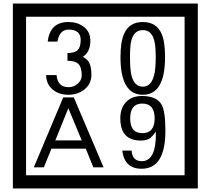

<svg xmlns="http://www.w3.org/2000/svg" viewBox="-20 -980 1195 1090"><path d="M1103 90H53V-960H1103ZM1028 15V-885H128V15ZM499 -556Q499 -504 460.5 -473Q422 -442 369 -442Q314 -442 280 -471Q242 -502 242 -554H301Q307 -485 370 -485Q398 -485 421 -504.5Q444 -524 444 -552Q444 -597 426 -616Q408 -635 363 -635V-679Q405 -679 421.5 -696Q438 -713 438 -754Q438 -812 369 -812Q318 -812 306 -744H251Q264 -855 368 -855Q419 -855 454 -829Q493 -800 493 -750Q493 -685 451 -658Q475 -642 483 -630Q499 -605 499 -556ZM917 -656Q917 -442 791 -442Q664 -442 664 -656Q664 -744 685 -789Q714 -855 791 -855Q868 -855 897 -789Q917 -745 917 -656ZM864 -656Q864 -723 855 -752Q840 -809 791 -809Q742 -809 726 -752Q718 -723 718 -656Q718 -587 726 -553Q742 -488 791 -488Q839 -488 855 -554Q864 -587 864 -656ZM568 -30H510L467 -136H272L229 -30H172L339 -427H399ZM444 -183 368 -366 294 -183ZM919 -238Q919 -22 784 -22Q687 -22 674 -125H727Q731 -65 785 -65Q868 -65 865 -232Q844 -205 834 -197Q814 -182 780 -182Q663 -182 663 -308Q663 -366 695.5 -400.5Q728 -435 786 -435Q870 -435 898 -385Q919 -346 919 -238ZM858 -308Q858 -392 788 -392Q719 -392 719 -308Q719 -224 788 -224Q858 -224 858 -308Z"/></svg>

Font: Unicode BMP Fallback SIL
Style: Regular
Weight: 400
Foundry: NRSI, SIL International
Version: Version 5.1 Based on Unicode 5.1